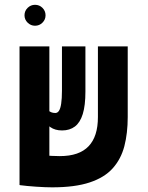

<svg xmlns="http://www.w3.org/2000/svg" viewBox="-20 -782 626 811"><path d="M200.2 9.3Q172.9 9.3 132.6 6.6Q92.3 3.9 63.5 0L87.9 -132.3Q92.8 -130.9 111.6 -129.2Q130.4 -127.4 154.5 -126Q178.7 -124.5 200.4 -123.5Q222.2 -122.6 232.4 -122.6Q273.9 -122.6 304.2 -133.1Q334.5 -143.6 354.2 -164.3Q374 -185.1 383.8 -215.8Q393.6 -246.6 393.6 -287.6V-585.9H519.5V-287.6Q519.5 -219.7 505.4 -165Q491.2 -110.4 456.3 -71.3Q421.4 -32.2 359.1 -11.5Q296.9 9.3 200.2 9.3ZM188.5 0.5 62.5 -0.5V-585.9H188.5ZM242.2 -231Q212.4 -231 192.6 -245.1Q172.9 -259.3 162.6 -274.9L181.6 -318.4Q187.5 -311.5 195.6 -308.1Q203.6 -304.7 213.4 -304.7Q223.1 -304.7 229.2 -314.2Q235.4 -323.7 238.5 -344.7Q241.7 -365.7 241.7 -399.4V-585.9H340.8V-395Q340.8 -336.4 329.6 -300.3Q318.4 -264.2 296.4 -247.6Q274.4 -231 242.2 -231ZM127.9 -673.3Q109.9 -673.3 96.7 -686.3Q83.5 -699.2 83.5 -717.3Q83.5 -735.8 96.7 -748.8Q109.9 -761.7 127.9 -761.7Q146.5 -761.7 159.4 -748.8Q172.4 -735.8 172.4 -717.3Q172.4 -699.2 159.4 -686.3Q146.5 -673.3 127.9 -673.3Z"/></svg>

Font: Cascadia Code
Style: Regular
Weight: 400
Monospace: yes
Designer: Aaron Bell
Foundry: Saja Typeworks
Version: Version 2106.017